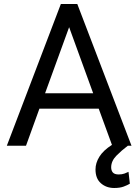

<svg xmlns="http://www.w3.org/2000/svg" viewBox="-20 -731 692 963"><path d="M14.2 0 285.2 -710.9H367.7L639.6 0H621.1Q589.8 23.4 563.7 50Q537.6 76.7 537.6 108.4Q537.6 124.5 546.1 134.3Q554.7 144 575.7 144Q591.8 144 604.5 139.4Q617.2 134.8 624.5 130.9L631.3 190.4Q619.1 197.8 600.3 204.8Q581.5 211.9 552.7 211.9Q513.2 211.9 486.1 188.2Q459 164.6 459 118.7Q459 86.4 478.5 54.9Q498 23.4 541.5 -4.4L475.1 -186H177.7L110.4 0ZM206.1 -263.2H447.3L326.7 -594.7Z"/></svg>

Font: Vazirmatn UI FD
Style: Regular
Weight: 400
Designer: Saber Rastikerdar
Foundry: Saber Rastikerdar
Version: Version 33.003